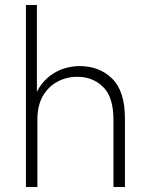

<svg xmlns="http://www.w3.org/2000/svg" viewBox="-20 -750 597 770"><path d="M84 0V-730H128V-349H115Q127 -387 147.5 -413Q168 -439 193.5 -455Q219 -471 246.5 -478Q274 -485 299 -485Q379 -485 430 -434.5Q481 -384 481 -276V0H435V-270Q435 -361 393.5 -401.5Q352 -442 290 -442Q247 -442 210.5 -422.5Q174 -403 152 -365Q130 -327 130 -271V0Z"/></svg>

Font: SUSE ExtraLight
Style: Regular
Weight: 250
Designer: Rene Bieder
Foundry: SUSE
Version: Version 1.000